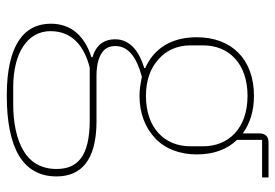

<svg xmlns="http://www.w3.org/2000/svg" viewBox="-143 -458 813 567"><g transform="rotate(90 263.5 -174.5)"><path d="M501 65C501 166 415 212 262 212C113 212 50 161 50 82C50 22 86 -18 149 -38V-41C112 -52 96 -76 96 -108C96 -155 137 -181 181 -194V-197C124 -222 90 -273 90 -349C90 -452 155 -518 263 -518C308 -518 345 -506 374 -485V-534C374 -552 383 -561 401 -561H504V-542H393V-468C422 -438 436 -398 436 -349C436 -298 419 -255 388 -226C357 -197 315 -180 263 -180C243 -180 227 -183 207 -187C146 -171 116 -145 116 -109C116 -94 120 -81 133 -71C146 -61 168 -53 203 -53H338C454 -53 501 -7 501 65ZM479 65C479 4 443 -33 335 -33H180C116 -17 72 19 72 83C72 150 135 193 238 193H287C343 193 392 183 426 162C460 142 479 109 479 65ZM263 -199C359 -199 412 -255 412 -330V-368C412 -443 359 -499 263 -499C167 -499 114 -443 114 -368V-330C114 -293 128 -260 154 -237C180 -213 216 -199 263 -199Z"/></g></svg>

Font: Plexus Sans Thin
Style: Regular
Weight: 250
Version: Version 2.001;PS 002.001;hotconv 1.0.70;makeotf.lib2.5.58329